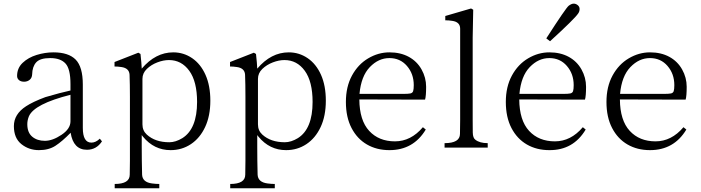

<svg xmlns="http://www.w3.org/2000/svg" viewBox="-20 -805 3821 1047"><path d="M55.7 -117.2Q55.7 -182.6 122.1 -225.6Q159.2 -250 227.5 -275.4Q310.5 -299.8 364.3 -311.5V-346.7Q364.3 -429.7 336.9 -459Q309.6 -488.3 253.9 -488.3Q198.2 -488.3 177.2 -464.8Q156.2 -441.4 155.3 -399.4Q154.3 -379.9 141.6 -369.6Q128.9 -359.4 111.3 -359.4Q93.8 -359.4 83.5 -368.2Q73.2 -377 73.2 -390.6Q73.2 -433.6 103.5 -462.4Q133.8 -491.2 179.7 -505.4Q225.6 -519.5 271.5 -519.5Q353.5 -519.5 392.6 -480Q431.6 -440.4 431.6 -343.8V-107.4Q431.6 -27.3 478.5 -27.3Q502 -27.3 524.4 -48.8L536.1 -34.2Q505.9 11.7 454.1 11.7Q379.9 11.7 365.2 -81.1Q319.3 -34.2 282.7 -10.3Q246.1 13.7 192.4 13.7Q137.7 13.7 96.7 -19Q55.7 -51.8 55.7 -117.2ZM128.9 -127.9Q128.9 -82 155.8 -59.6Q182.6 -37.1 224.6 -37.1Q266.6 -37.1 315.4 -69.8Q364.3 -102.5 364.3 -143.6V-288.1Q167 -238.3 137.7 -170.9Q128.9 -149.4 128.9 -127.9Z M604.5 -442.4V-466.8L734.4 -517.6L746.1 -510.7Q752 -458 752.9 -430.7Q828.1 -519.5 924.8 -519.5Q981.4 -519.5 1027.8 -487.8Q1074.2 -456.1 1100.6 -397Q1127 -337.9 1127 -255.9Q1127 -172.9 1098.6 -112.3Q1070.3 -51.8 1021 -19Q971.7 13.7 910.2 13.7Q820.3 13.7 759.8 -59.6L752.9 -68.4V-3.9Q752.9 71.3 754.9 147.5Q756.8 188.5 808.6 195.3Q830.1 198.2 848.6 198.2V221.7H605.5V198.2Q687.5 198.2 687.5 147.5Q688.5 110.4 688.5 72.3V-278.3Q688.5 -345.7 686.5 -397.5Q684.6 -433.6 641.6 -439.5Q623 -442.4 604.5 -442.4ZM756.8 -127Q756.8 -92.8 780.3 -71.3Q826.2 -29.3 903.3 -29.3Q937.5 -29.3 974.6 -51.8Q1054.7 -102.5 1054.7 -249Q1054.7 -360.4 1012.2 -418.9Q969.7 -477.5 901.4 -477.5Q871.1 -477.5 837.9 -464.8Q804.7 -452.1 780.8 -429.2Q756.8 -406.2 756.8 -375Z M1234.4 -442.4V-466.8L1364.3 -517.6L1376 -510.7Q1381.8 -458 1382.8 -430.7Q1458 -519.5 1554.7 -519.5Q1611.3 -519.5 1657.7 -487.8Q1704.1 -456.1 1730.5 -397Q1756.8 -337.9 1756.8 -255.9Q1756.8 -172.9 1728.5 -112.3Q1700.2 -51.8 1650.9 -19Q1601.6 13.7 1540 13.7Q1450.2 13.7 1389.6 -59.6L1382.8 -68.4V-3.9Q1382.8 71.3 1384.8 147.5Q1386.7 188.5 1438.5 195.3Q1460 198.2 1478.5 198.2V221.7H1235.4V198.2Q1317.4 198.2 1317.4 147.5Q1318.4 110.4 1318.4 72.3V-278.3Q1318.4 -345.7 1316.4 -397.5Q1314.5 -433.6 1271.5 -439.5Q1252.9 -442.4 1234.4 -442.4ZM1386.7 -127Q1386.7 -92.8 1410.2 -71.3Q1456.1 -29.3 1533.2 -29.3Q1567.4 -29.3 1604.5 -51.8Q1684.6 -102.5 1684.6 -249Q1684.6 -360.4 1642.1 -418.9Q1599.6 -477.5 1531.2 -477.5Q1501 -477.5 1467.8 -464.8Q1434.6 -452.1 1410.6 -429.2Q1386.7 -406.2 1386.7 -375Z M1866.2 -249Q1866.2 -332 1899.4 -393.1Q1932.6 -454.1 1987.8 -486.8Q2043 -519.5 2103.5 -519.5Q2164.1 -519.5 2209 -495.1Q2253.9 -470.7 2278.8 -426.3Q2303.7 -381.8 2303.7 -332Q2303.7 -281.2 2297.9 -261.7L1939.5 -262.7Q1940.4 -148.4 1993.2 -91.3Q2045.9 -34.2 2133.8 -34.2Q2220.7 -34.2 2286.1 -111.3L2301.8 -98.6Q2234.4 13.7 2103.5 13.7Q2034.2 13.7 1981 -17.1Q1927.7 -47.9 1897 -106.9Q1866.2 -166 1866.2 -249ZM1940.4 -293H2178.7Q2206.1 -293 2217.8 -295.4Q2229.5 -297.9 2232.9 -308.1Q2236.3 -318.4 2236.3 -340.8Q2236.3 -402.3 2199.2 -445.3Q2162.1 -488.3 2103.5 -488.3Q2043.9 -488.3 1996.6 -439Q1949.2 -389.6 1940.4 -293Z M2404.3 0V-24.4Q2488.3 -24.4 2488.3 -75.2Q2489.3 -112.3 2489.3 -150.4V-648.4Q2489.3 -685.5 2445.3 -691.4Q2426.8 -694.3 2408.2 -694.3V-717.8L2548.8 -758.8L2560.5 -752L2557.6 -599.6V-150.4Q2557.6 -112.3 2558.1 -82.5Q2558.6 -52.7 2572.3 -43Q2595.7 -24.4 2639.6 -24.4V0Z M2738.3 -249Q2738.3 -332 2771.5 -393.1Q2804.7 -454.1 2859.9 -486.8Q2915 -519.5 2975.6 -519.5Q3036.1 -519.5 3081.1 -495.1Q3126 -470.7 3150.9 -426.3Q3175.8 -381.8 3175.8 -332Q3175.8 -281.2 3169.9 -261.7L2811.5 -262.7Q2812.5 -148.4 2865.2 -91.3Q2918 -34.2 3005.9 -34.2Q3092.8 -34.2 3158.2 -111.3L3173.8 -98.6Q3106.4 14.6 2975.6 13.7Q2906.2 13.7 2853 -17.1Q2799.8 -47.9 2769 -106.9Q2738.3 -166 2738.3 -249ZM2812.5 -293H3050.8Q3078.1 -293 3089.8 -295.4Q3101.6 -297.9 3105 -308.1Q3108.4 -318.4 3108.4 -340.8Q3108.4 -402.3 3071.3 -445.3Q3034.2 -488.3 2975.6 -488.3Q2916 -488.3 2868.7 -439Q2821.3 -389.6 2812.5 -293ZM2959 -595.7Q3066.4 -762.7 3081.5 -773.9Q3096.7 -785.2 3108.4 -785.2Q3120.1 -785.2 3130.4 -776.9Q3140.6 -768.6 3140.6 -755.9Q3140.6 -742.2 3132.8 -731.4Q3113.3 -702.1 2979.5 -580.1Z M3287.1 -249Q3287.1 -332 3320.3 -393.1Q3353.5 -454.1 3408.7 -486.8Q3463.9 -519.5 3524.4 -519.5Q3585 -519.5 3629.9 -495.1Q3674.8 -470.7 3699.7 -426.3Q3724.6 -381.8 3724.6 -332Q3724.6 -281.2 3718.8 -261.7L3360.4 -262.7Q3361.3 -148.4 3414.1 -91.3Q3466.8 -34.2 3554.7 -34.2Q3641.6 -34.2 3707 -111.3L3722.7 -98.6Q3655.3 13.7 3524.4 13.7Q3455.1 13.7 3401.9 -17.1Q3348.6 -47.9 3317.9 -106.9Q3287.1 -166 3287.1 -249ZM3361.3 -293H3599.6Q3627 -293 3638.7 -295.4Q3650.4 -297.9 3653.8 -308.1Q3657.2 -318.4 3657.2 -340.8Q3657.2 -402.3 3620.1 -445.3Q3583 -488.3 3524.4 -488.3Q3464.8 -488.3 3417.5 -439Q3370.1 -389.6 3361.3 -293Z"/></svg>

Font: GenEi Koburi Mincho v6
Style: Regular
Weight: 400
Designer: o_tamon (Modified)
Foundry: o_tamon / Adobe Systems Incorporated
Version: Version 6.1